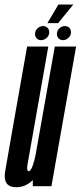

<svg xmlns="http://www.w3.org/2000/svg" viewBox="-47 -800 347 825"><path d="M94 0V-26Q62 4.5 23.5 4.5Q-2.5 4.5 -15 -8Q-31.5 -25.5 -24.5 -65.5Q-12 -136 4.5 -232L69.5 -600H160.5L95.5 -230.5Q78 -131.5 72 -98Q66.5 -68.5 74 -65Q75 -64.5 76.5 -64.5Q85.5 -64.5 94.5 -91Q101 -110 106 -135L188.5 -600H280L174 0ZM130 -627.5Q118 -627.5 110.8 -635Q103.5 -642.5 103.5 -654Q103.5 -668 114.2 -678Q125 -688 138.5 -688Q149.5 -688 157 -680.5Q164.5 -673 164.5 -661.5Q164.5 -647.5 153.8 -637.5Q143 -627.5 130 -627.5ZM223.5 -627.5Q212 -627.5 204.8 -635Q197.5 -642.5 197.5 -654Q197.5 -668 208 -678Q218.5 -688 232 -688Q243.5 -688 250.8 -680.5Q258 -673 258 -661.5Q258 -647.5 247.2 -637.5Q236.5 -627.5 223.5 -627.5ZM156.5 -700.5 204 -780.5H268L202.5 -700.5Z"/></svg>

Font: Anybody UltraCondensed Medium
Style: Italic
Weight: 500
Width: 1
Italic angle: -10°
Designer: Tyler Finck
Foundry: Etcetera Type Company
Version: Version 1.010; ttfautohint (v1.8.3) -l 8 -r 50 -G 200 -x 14 